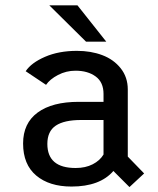

<svg xmlns="http://www.w3.org/2000/svg" viewBox="-20 -708 610 740"><path d="M389.5 -547.5H311.5L170 -687.5H278.5ZM479 13 417 -49Q365 11 255.5 11Q170 11 119.5 -31.5Q69 -74 69 -155Q69 -233 125 -274.2Q181 -315.5 283.5 -315.5H379V-346Q379 -391 348.8 -413.2Q318.5 -435.5 271 -435.5Q235 -435.5 203.5 -419Q172 -402.5 157.5 -381L79 -433.5Q100.5 -466 153.5 -489Q206.5 -512 276.5 -512Q330.5 -512 374.2 -495.5Q418 -479 445.2 -444.8Q472.5 -410.5 472.5 -363V-104.5L535.5 -39.5ZM271.5 -60.5Q309.5 -60.5 337.2 -74.8Q365 -89 379 -112.5V-245.5H292Q227.5 -245.5 195 -223.8Q162.5 -202 162.5 -153.5Q162.5 -60.5 271.5 -60.5Z"/></svg>

Font: League Mono Narrow
Style: Regular
Weight: 400
Width: 3
Designer: Tyler Finck
Foundry: The League of Moveable Type / Tyler Finck
Version: Version 2.210